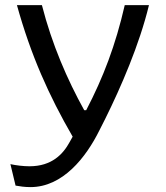

<svg xmlns="http://www.w3.org/2000/svg" viewBox="-20 -534 660 765"><path d="M147 -513.5H47.5C102.5 -315 174.5 -153.5 269.5 10.5L257.5 32C231.5 80 186.5 128.5 97.5 128.5C72.5 128.5 44.5 125 21.5 120L42 205.5C58 208.5 79 211.5 101.5 211.5C230 211.5 322.5 93.5 376 -14.5L399.5 -61C461 -185 535.5 -356 573.5 -513.5H477C440.5 -354 391.5 -225.5 323.5 -95H315.5C248 -217 187 -357 147 -513.5Z"/></svg>

Font: Monaspace Argon
Style: Regular
Weight: 400
Designer: Riley Cran & the Lettermatic Team
Foundry: Lettermatic
Version: Version 1.200 (Monaspace Argon)